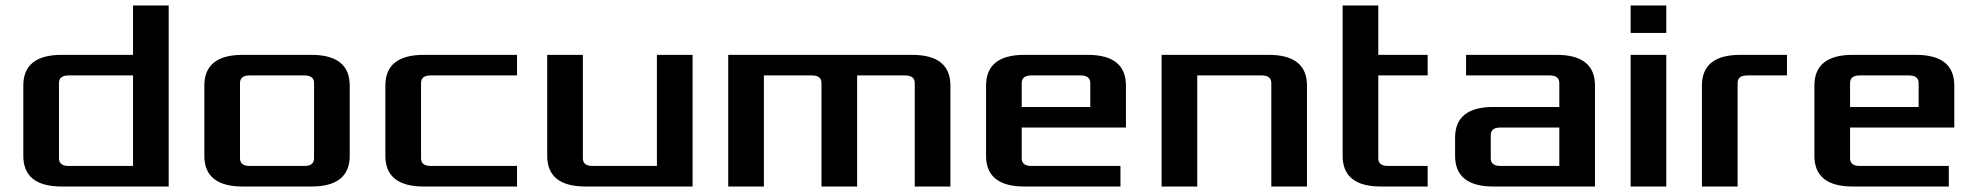

<svg xmlns="http://www.w3.org/2000/svg" viewBox="-20 -680 7210 700"><path d="M65 -112V-368Q65 -480 205 -480H465V-660H595V0H205Q65 0 65 -112ZM195 -103Q195 -75 230 -75H465V-405H230Q195 -405 195 -377Z M725 -112V-368Q725 -480 865 -480H1115Q1255 -480 1255 -368V-112Q1255 0 1115 0H865Q725 0 725 -112ZM855 -103Q855 -75 890 -75H1090Q1125 -75 1125 -103V-377Q1125 -405 1090 -405H890Q855 -405 855 -377Z M1385 -112V-368Q1385 -480 1525 -480H1865V-405H1550Q1515 -405 1515 -377V-103Q1515 -75 1550 -75H1865V0H1525Q1385 0 1385 -112Z M1975 -112V-480H2105V-103Q2105 -75 2140 -75H2375V-480H2505V0H2115Q1975 0 1975 -112Z M2635 0V-480H3305Q3445 -480 3445 -368V0H3315V-377Q3315 -405 3280 -405H3105V0H2975V-377Q2975 -405 2940 -405H2765V0Z M3575 -112V-368Q3575 -480 3715 -480H3945Q4085 -480 4085 -368V-215H3705V-103Q3705 -75 3740 -75H4065V0H3715Q3575 0 3575 -112ZM3705 -290H3955V-377Q3955 -405 3920 -405H3740Q3705 -405 3705 -377Z M4215 0V-480H4605Q4745 -480 4745 -368V0H4615V-377Q4615 -405 4580 -405H4345V0Z M4875 -112V-660H5005V-480H5185V-405H5005V-103Q5005 -75 5040 -75H5185V0H5015Q4875 0 4875 -112Z M5285 -112V-178Q5285 -290 5425 -290H5665V-377Q5665 -405 5630 -405H5325V-480H5655Q5795 -480 5795 -368V0H5425Q5285 0 5285 -112ZM5415 -103Q5415 -75 5450 -75H5665V-215H5450Q5415 -215 5415 -187Z M5925 0V-480H6055V0ZM5925 -560V-660H6055V-560Z M6185 0V-368Q6185 -480 6325 -480H6495V-405H6350Q6315 -405 6315 -377V0Z M6595 -112V-368Q6595 -480 6735 -480H6965Q7105 -480 7105 -368V-215H6725V-103Q6725 -75 6760 -75H7085V0H6735Q6595 0 6595 -112ZM6725 -290H6975V-377Q6975 -405 6940 -405H6760Q6725 -405 6725 -377Z"/></svg>

Font: Xolonium
Style: Regular
Weight: 400
Designer: Severin Meyer
Version: Version 4.2